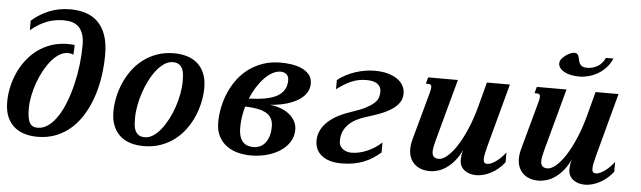

<svg xmlns="http://www.w3.org/2000/svg" viewBox="-47 -905 3637 1090"><g transform="rotate(5 1771.5 -359.5)"><path d="M96.2 -588.4V-642.6Q136.7 -679.2 192.4 -702.9Q248 -726.6 316.4 -726.6Q362.8 -726.6 402.6 -714.1Q442.4 -701.7 471.7 -673.3Q501 -645 517.6 -599.4Q534.2 -553.7 534.2 -487.3Q534.2 -427.2 525.6 -367.2Q517.1 -307.1 499 -251.7Q481 -196.3 453.1 -148.4Q425.3 -100.6 387.2 -65.2Q349.1 -29.8 300 -9.5Q251 10.7 190.4 10.7Q156.7 10.7 123.5 2.2Q90.3 -6.3 63.5 -27.1Q36.6 -47.9 20 -83.3Q3.4 -118.7 3.4 -172.9Q3.4 -213.4 12.5 -255.6Q21.5 -297.9 39.1 -337.4Q56.6 -377 83.3 -411.9Q109.9 -446.8 144.8 -472.9Q179.7 -499 223.4 -514.2Q267.1 -529.3 318.8 -529.3Q328.1 -529.3 337.4 -528.8Q346.7 -528.3 356.9 -526.9Q356.9 -514.2 356.2 -498.5Q355.5 -482.9 354.5 -471.7Q348.6 -474.1 341.6 -476.1Q334.5 -478 321.8 -478Q296.9 -478 272.9 -462.6Q249 -447.3 227.5 -421.4Q206.1 -395.5 188 -361.8Q169.9 -328.1 156.7 -291Q143.6 -253.9 136.2 -216.1Q128.9 -178.2 128.9 -144.5Q128.9 -90.3 141.8 -65.4Q154.8 -40.5 187.5 -40.5Q220.7 -40.5 249.8 -62.3Q278.8 -84 302.5 -120.8Q326.2 -157.7 344.7 -206.5Q363.3 -255.4 376 -309.6Q388.7 -363.8 395.3 -420.4Q401.9 -477.1 401.9 -529.3Q401.9 -567.4 393.1 -592.8Q384.3 -618.2 368.7 -633.3Q353 -648.4 331.3 -654.8Q309.6 -661.1 284.2 -661.1Q261.2 -661.1 238.5 -657.7Q215.8 -654.3 192.9 -646Q169.9 -637.7 145.8 -623.8Q121.6 -609.9 96.2 -588.4Z M985.8 -374Q985.8 -390.6 984.6 -409.2Q983.4 -427.7 977.1 -443.1Q970.7 -458.5 957.5 -468.5Q944.3 -478.5 920.9 -478.5Q896.5 -478.5 873 -463.1Q849.6 -447.8 828.9 -421.6Q808.1 -395.5 790.8 -361.6Q773.4 -327.6 761 -290.5Q748.5 -253.4 741.5 -215.6Q734.4 -177.7 734.4 -144.5Q734.4 -127.4 735.4 -109.1Q736.3 -90.8 742.7 -75.4Q749 -60.1 762 -50Q774.9 -40 799.3 -40Q823.7 -40 846.9 -55.4Q870.1 -70.8 890.9 -96.9Q911.6 -123 929.2 -157Q946.8 -190.9 959.2 -228Q971.7 -265.1 978.8 -302.7Q985.8 -340.3 985.8 -374ZM795.9 10.7Q752.9 10.7 718.3 -0.7Q683.6 -12.2 659.4 -34.9Q635.3 -57.6 622.1 -91.3Q608.9 -125 608.9 -168.9Q608.9 -208 617.4 -250Q626 -292 643.1 -332Q660.2 -372.1 686.3 -408Q712.4 -443.8 747.3 -470.7Q782.2 -497.6 826.4 -513.4Q870.6 -529.3 924.3 -529.3Q967.3 -529.3 1002 -517.8Q1036.6 -506.3 1060.8 -483.6Q1085 -460.9 1098.1 -427.2Q1111.3 -393.6 1111.3 -349.6Q1111.3 -310.5 1102.8 -268.6Q1094.2 -226.6 1077.1 -186.5Q1060.1 -146.5 1033.9 -110.6Q1007.8 -74.7 972.9 -47.9Q938 -21 893.8 -5.1Q849.6 10.7 795.9 10.7Z M1490.2 -285.2Q1524.9 -281.7 1553.7 -270.8Q1582.5 -259.8 1603 -242.9Q1623.5 -226.1 1635 -204.1Q1646.5 -182.1 1646.5 -157.2Q1646.5 -116.7 1625.7 -85.2Q1605 -53.7 1571.3 -32.5Q1537.6 -11.2 1495.1 -0.2Q1452.6 10.7 1409.2 10.7Q1370.1 10.7 1333.7 1.5Q1297.4 -7.8 1269.3 -28.3Q1241.2 -48.8 1224.1 -81.5Q1207 -114.3 1207 -161.1Q1207 -203.6 1216.1 -247.6Q1225.1 -291.5 1242.9 -332.5Q1260.7 -373.5 1287.6 -409.4Q1314.5 -445.3 1350.6 -471.9Q1386.7 -498.5 1432.1 -513.9Q1477.5 -529.3 1531.7 -529.3Q1563 -529.3 1595 -524.4Q1627 -519.5 1652.8 -507.6Q1678.7 -495.6 1695.1 -475.6Q1711.4 -455.6 1711.4 -424.8Q1711.4 -397.5 1697 -373.8Q1682.6 -350.1 1654.8 -331.8Q1627 -313.5 1585.7 -301.3Q1544.4 -289.1 1490.2 -285.2ZM1334 -143.6Q1334 -111.3 1341.1 -90.8Q1348.1 -70.3 1360.1 -58.6Q1372.1 -46.9 1387.2 -42.5Q1402.3 -38.1 1418.5 -38.1Q1435.5 -38.1 1452.4 -44.7Q1469.2 -51.3 1482.4 -66.2Q1495.6 -81.1 1503.9 -105Q1512.2 -128.9 1512.2 -163.1Q1512.2 -189.9 1502.2 -208.5Q1492.2 -227.1 1472.2 -238.8Q1452.1 -250.5 1422.1 -256.3Q1392.1 -262.2 1351.6 -263.2Q1343.3 -233.9 1338.6 -203.9Q1334 -173.8 1334 -143.6ZM1582 -433.1Q1582 -455.1 1568.8 -466.6Q1555.7 -478 1534.7 -478Q1512.2 -478 1489 -465.3Q1465.8 -452.6 1443.8 -429.9Q1421.9 -407.2 1402.3 -376.5Q1382.8 -345.7 1368.2 -310.1Q1418.9 -311.5 1458.7 -318.6Q1498.5 -325.7 1525.9 -340.1Q1553.2 -354.5 1567.6 -377.4Q1582 -400.4 1582 -433.1Z M1957.5 -286.6Q2007.3 -302.7 2037.1 -318.6Q2066.9 -334.5 2083 -349.9Q2099.1 -365.2 2104 -380.9Q2108.9 -396.5 2108.9 -412.6Q2108.9 -430.7 2101.6 -442.6Q2094.2 -454.6 2082.5 -461.2Q2070.8 -467.8 2055.4 -470.5Q2040 -473.1 2023.9 -473.1Q1977.1 -473.1 1936 -454.6Q1895 -436 1856.9 -405.8V-457.5Q1877.9 -475.6 1904.3 -489.3Q1930.7 -502.9 1958.5 -512Q1986.3 -521 2014.2 -525.4Q2042 -529.8 2066.4 -529.8Q2109.9 -529.8 2142.6 -520.5Q2175.3 -511.2 2197.3 -495.6Q2219.2 -480 2230.2 -459.2Q2241.2 -438.5 2241.2 -415Q2241.2 -382.8 2223.4 -359.4Q2205.6 -335.9 2176.5 -318.4Q2147.5 -300.8 2111.1 -287.6Q2074.7 -274.4 2038.1 -263.2Q2010.7 -254.9 1986.6 -242.4Q1962.4 -230 1944.1 -212.4Q1925.8 -194.8 1915 -171.1Q1904.3 -147.5 1904.3 -116.7Q1904.3 -97.7 1911.9 -85.7Q1919.4 -73.7 1930.4 -66.9Q1941.4 -60.1 1953.6 -57.4Q1965.8 -54.7 1975.1 -54.7Q1996.1 -54.7 2018.6 -59.6Q2041 -64.5 2063.2 -74Q2085.4 -83.5 2106.4 -96.9Q2127.4 -110.4 2146 -127.9V-70.8Q2124 -52.2 2100.8 -37.1Q2077.6 -22 2051 -11.5Q2024.4 -1 1993.2 4.9Q1961.9 10.7 1924.3 10.7Q1884.8 10.7 1856.2 1.7Q1827.6 -7.3 1808.8 -23.2Q1790 -39.1 1781 -60.1Q1772 -81.1 1772 -104.5Q1772 -132.8 1781.5 -155.8Q1791 -178.7 1806.4 -197.3Q1821.8 -215.8 1841.3 -230.2Q1860.8 -244.6 1881.6 -255.4Q1902.3 -266.1 1922.1 -273.7Q1941.9 -281.2 1957.5 -286.6Z M2389.2 -433.6Q2394.5 -454.1 2394.5 -463.9Q2394.5 -474.6 2389.6 -478.3Q2384.8 -481.9 2376 -481.9H2362.3L2372.1 -518.6H2541.5L2445.8 -165.5Q2440.4 -145.5 2437.3 -129.9Q2434.1 -114.3 2434.1 -103Q2434.1 -81.5 2443.8 -72.3Q2453.6 -63 2472.2 -63Q2494.1 -63 2520.8 -85.7Q2547.4 -108.4 2574.2 -149.9Q2601.1 -191.4 2626 -249.5Q2650.9 -307.6 2669.9 -378.4L2707 -518.6H2837.9L2740.7 -157.2Q2727.1 -106.9 2727.1 -84.5Q2727.1 -69.8 2732.7 -64.2Q2738.3 -58.6 2749.5 -58.6Q2760.7 -58.6 2774.4 -65.2Q2788.1 -71.8 2802.2 -82.3Q2816.4 -92.8 2829.3 -106.2Q2842.3 -119.6 2852.1 -133.3V-77.1Q2835.9 -55.7 2816.4 -39.3Q2796.9 -22.9 2775.9 -12Q2754.9 -1 2733.4 4.9Q2711.9 10.7 2691.9 10.7Q2674.3 10.7 2657.2 6.1Q2640.1 1.5 2626.7 -8.3Q2613.3 -18.1 2605.2 -33.2Q2597.2 -48.3 2597.2 -68.8Q2597.2 -79.1 2598.6 -92.5Q2600.1 -106 2606.4 -126.5Q2588.9 -88.9 2567.4 -63Q2545.9 -37.1 2522.2 -20.5Q2498.5 -3.9 2474.1 3.4Q2449.7 10.7 2427.2 10.7Q2399.4 10.7 2377 2.7Q2354.5 -5.4 2338.9 -20.5Q2323.2 -35.6 2314.7 -56.9Q2306.2 -78.1 2306.2 -104.5Q2306.2 -130.9 2314.9 -162.6Z M3410.6 -716.8Q3397.5 -686 3376.5 -663.6Q3355.5 -641.1 3330.6 -626.7Q3305.7 -612.3 3278.8 -605.2Q3252 -598.1 3226.6 -598.1Q3201.7 -598.1 3179.7 -602.5Q3157.7 -606.9 3141.6 -615.5Q3125.5 -624 3116 -636Q3106.4 -647.9 3106.4 -662.6Q3106.4 -667.5 3107.9 -674.3Q3110.4 -683.1 3119.4 -692.9Q3128.4 -702.6 3140.1 -710.9Q3151.9 -719.2 3164.6 -724.6Q3177.2 -730 3186.5 -730Q3198.7 -730 3204.3 -724.1Q3210 -718.3 3212.6 -709.5Q3215.3 -700.7 3217 -690.7Q3218.8 -680.7 3223.4 -671.9Q3228 -663.1 3237.8 -657.2Q3247.6 -651.4 3265.6 -651.4Q3295.9 -651.4 3323.5 -666.3Q3351.1 -681.2 3368.2 -716.8ZM3008.3 -433.6Q3013.7 -454.1 3013.7 -463.9Q3013.7 -474.6 3008.8 -478.3Q3003.9 -481.9 2995.1 -481.9H2981.4L2991.2 -518.6H3160.6L3064.9 -165.5Q3059.6 -145.5 3056.4 -129.9Q3053.2 -114.3 3053.2 -103Q3053.2 -81.5 3063 -72.3Q3072.8 -63 3091.3 -63Q3113.3 -63 3139.9 -85.7Q3166.5 -108.4 3193.4 -149.9Q3220.2 -191.4 3245.1 -249.5Q3270 -307.6 3289.1 -378.4L3326.2 -518.6H3457L3359.9 -157.2Q3346.2 -106.9 3346.2 -84.5Q3346.2 -69.8 3351.8 -64.2Q3357.4 -58.6 3368.7 -58.6Q3379.9 -58.6 3393.6 -65.2Q3407.2 -71.8 3421.4 -82.3Q3435.5 -92.8 3448.5 -106.2Q3461.4 -119.6 3471.2 -133.3V-77.1Q3455.1 -55.7 3435.5 -39.3Q3416 -22.9 3395 -12Q3374 -1 3352.5 4.9Q3331.1 10.7 3311 10.7Q3293.5 10.7 3276.4 6.1Q3259.3 1.5 3245.8 -8.3Q3232.4 -18.1 3224.4 -33.2Q3216.3 -48.3 3216.3 -68.8Q3216.3 -79.1 3217.8 -92.5Q3219.2 -106 3225.6 -126.5Q3208 -88.9 3186.5 -63Q3165 -37.1 3141.4 -20.5Q3117.7 -3.9 3093.3 3.4Q3068.8 10.7 3046.4 10.7Q3018.6 10.7 2996.1 2.7Q2973.6 -5.4 2958 -20.5Q2942.4 -35.6 2933.8 -56.9Q2925.3 -78.1 2925.3 -104.5Q2925.3 -130.9 2934.1 -162.6Z"/></g></svg>

Font: Arian AMU Serif
Style: Bold Italic
Weight: 700
Italic angle: -15°
Designer: Ruben Hakobyan (Tarumian)
Foundry: Ruben Hakobyan (Tarumian)
Version: Version 1.002